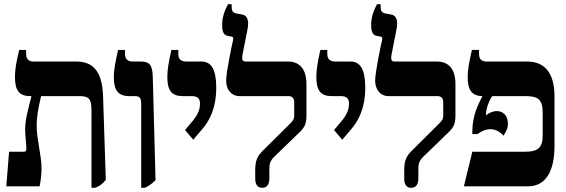

<svg xmlns="http://www.w3.org/2000/svg" viewBox="-20 -884 2687 911"><path d="M482 -30 469 -429C465 -538 427 -592 343 -592H141C115 -592 104 -604 104 -629V-647H71C56 -584 51 -552 51 -519C51 -455 71 -428 123 -428H129V-426C116 -374 95 -307 100 -251L105 -184C106 -170 103 -164 93 -164H23L10 0H168C174 -27 177 -62 177 -86C177 -147 154 -222 154 -288C154 -340 168 -398 175 -428H358C406 -428 414 -410 414 -359V7H431C454 -1 465 -11 482 -30Z M650 7H667C683 0 698 -9 718 -29L705 -515C704 -576 690 -592 647 -592H611C585 -592 573 -604 573 -629V-647H540C526 -583 520 -551 520 -517C520 -456 541 -428 593 -428H618C647 -428 650 -418 650 -383Z M897 -221 942 -274C998 -341 1006 -417 1006 -468C1006 -554 983 -592 936 -592H865C839 -592 826 -603 826 -628V-647H793C779 -584 774 -552 774 -517C774 -455 795 -428 846 -428H890C917 -428 929 -417 929 -392C929 -373 924 -346 895 -311L858 -267Z M1224 7C1246 7 1258 -8 1258 -37V-81C1258 -106 1261 -120 1281 -140L1404 -259C1426 -281 1434 -298 1434 -336V-486C1434 -554 1403 -592 1347 -592H1146C1131 -592 1126 -600 1131 -626L1154 -743C1163 -786 1154 -810 1130 -815L1102 -820C1082 -824 1079 -835 1079 -855V-864H1062C1050 -842 1034 -808 1034 -766C1034 -734 1041 -718 1060 -714L1080 -710C1086 -709 1088 -705 1086 -694C1082 -679 1053 -542 1053 -501C1053 -459 1078 -428 1116 -428H1349C1366 -428 1376 -418 1376 -399V-338C1376 -321 1373 -314 1358 -299L1227 -169C1199 -142 1191 -118 1191 -77V-37C1191 -7 1203 7 1224 7Z M1604 -221 1649 -274C1705 -341 1713 -417 1713 -468C1713 -554 1690 -592 1643 -592H1572C1546 -592 1533 -603 1533 -628V-647H1500C1486 -584 1481 -552 1481 -517C1481 -455 1502 -428 1553 -428H1597C1624 -428 1636 -417 1636 -392C1636 -373 1631 -346 1602 -311L1565 -267Z M1931 7C1953 7 1965 -8 1965 -37V-81C1965 -106 1968 -120 1988 -140L2111 -259C2133 -281 2141 -298 2141 -336V-486C2141 -554 2110 -592 2054 -592H1853C1838 -592 1833 -600 1838 -626L1861 -743C1870 -786 1861 -810 1837 -815L1809 -820C1789 -824 1786 -835 1786 -855V-864H1769C1757 -842 1741 -808 1741 -766C1741 -734 1748 -718 1767 -714L1787 -710C1793 -709 1795 -705 1793 -694C1789 -679 1760 -542 1760 -501C1760 -459 1785 -428 1823 -428H2056C2073 -428 2083 -418 2083 -399V-338C2083 -321 2080 -314 2065 -299L1934 -169C1906 -142 1898 -118 1898 -77V-37C1898 -7 1910 7 1931 7Z M2611 -192V-426C2611 -535 2567 -592 2481 -592H2290C2264 -592 2253 -604 2253 -629V-647H2219C2205 -584 2199 -552 2199 -518C2199 -457 2219 -429 2268 -428V-426C2251 -391 2221 -340 2221 -258V-248H2246C2266 -263 2286 -271 2307 -271C2332 -271 2353 -258 2369 -240C2374 -250 2390 -268 2390 -297C2390 -339 2364 -357 2336 -357C2320 -357 2299 -348 2286 -337V-340C2286 -371 2302 -409 2315 -428H2473C2536 -428 2555 -410 2555 -348V-243C2555 -185 2535 -164 2470 -164H2221L2181 0H2486C2567 0 2611 -68 2611 -192Z"/></svg>

Font: Noto Serif Hebrew Condensed Extra
Style: Regular
Weight: 800
Width: 3
Designer: Monotype Design Team
Foundry: Monotype Imaging Inc.
Version: Version 1.901